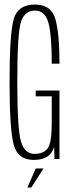

<svg xmlns="http://www.w3.org/2000/svg" viewBox="-20 -699 318 844"><path d="M128 4Q59 4 40.5 -62Q22 -128 22 -341Q22 -554 40.8 -616.5Q59.5 -679 133.5 -679Q206 -679 223.8 -614.2Q241.5 -549.5 241.5 -419H207.5Q207.5 -547 192.5 -599.8Q177.5 -652.5 133.5 -652.5Q88.5 -652.5 72.2 -602.8Q56 -553 56 -339.5Q56 -131.5 72.2 -77Q88.5 -22.5 131.5 -22.5Q169.5 -22.5 188.2 -45Q207 -67.5 207.5 -153.5V-275.5H137V-301H241.5V0H219.5L218 -54Q202 4 128 4ZM100.2 125.3 137.3 41.4H171.4L117.4 125.3Z"/></svg>

Font: Anybody Condensed ExtraLight
Style: Regular
Weight: 200
Width: 3
Designer: Tyler Finck
Foundry: Etcetera Type Company
Version: Version 1.010; ttfautohint (v1.8.3) -l 8 -r 50 -G 200 -x 14 